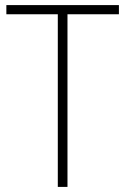

<svg xmlns="http://www.w3.org/2000/svg" viewBox="-20 -734 493 754"><path d="M245 0H207V-678H5V-714H447V-678H245Z"/></svg>

Font: Noto Sans Arabic UI SmCn XLt
Style: Regular
Weight: 200
Width: 4
Designer: Monotype Design Team, Nadine Chahine and Nizar Qandah
Foundry: Monotype Imaging Inc.
Version: Version 2.010; ttfautohint (v1.8.4.7-5d5b)